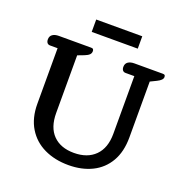

<svg xmlns="http://www.w3.org/2000/svg" viewBox="-151 -1001 1110 1152"><g transform="rotate(20 403.5 -425.0)"><path d="M562 -785H268V-864H562ZM109 -268V-623H61Q49 -623 42.5 -631Q36 -639 36 -653Q36 -674 51 -684.5Q66 -695 91 -695H297Q307 -695 310.5 -690.5Q314 -686 314 -678Q314 -665 305 -656Q296 -647 276 -639L234 -623V-255Q234 -163 282 -114.5Q330 -66 415 -66Q501 -66 550 -115Q599 -164 599 -255V-623H543Q531 -623 524.5 -631Q518 -639 518 -653Q518 -674 533 -684.5Q548 -695 573 -695H755Q764 -695 767.5 -691.5Q771 -688 771 -679Q771 -660 736 -643L697 -624V-268Q697 -176 660.5 -113Q624 -50 559 -18Q494 14 409 14Q322 14 254 -18.5Q186 -51 147.5 -114.5Q109 -178 109 -268Z"/></g></svg>

Font: Maitree Semibold
Style: Regular
Weight: 600
Designer: CadsonDemak Team
Foundry: CadsonDemak
Version: Version 1.010